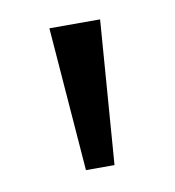

<svg xmlns="http://www.w3.org/2000/svg" viewBox="-44 -754 309 339"><g transform="rotate(-10 110.5 -585.0)"><path d="M155.8 -713.9 136.2 -456.1H85L64.9 -713.9Z"/></g></svg>

Font: f07869316
Style: Regular
Weight: 400
Foundry: Ascender Corporation
Version: Version 1.10